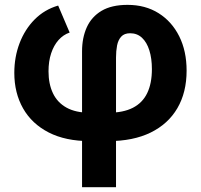

<svg xmlns="http://www.w3.org/2000/svg" viewBox="-20 -577 838 801"><path d="M322.3 204.1V-362.8Q322.3 -419.2 342 -463Q361.8 -506.8 403.6 -531.8Q445.5 -556.7 512.2 -556.7Q586.3 -556.7 641.6 -522Q696.9 -487.3 727.7 -425.6Q758.5 -363.9 758.5 -282.3Q758.5 -191.6 720 -125.7Q681.5 -59.8 608.5 -24Q535.5 11.7 431.7 11.7H354.9Q253.5 11.7 183.1 -24.4Q112.8 -60.5 76.2 -124.9Q39.7 -189.3 39.7 -273.1Q39.7 -339.2 61.7 -396.9Q83.7 -454.7 124.7 -496Q165.8 -537.3 222.6 -553.8L270.6 -441.2Q243.9 -432.1 224.2 -410Q204.4 -387.8 193.4 -354.6Q182.4 -321.4 182.4 -279.5Q182.4 -226.8 200.9 -188Q219.3 -149.2 257.5 -128Q295.8 -106.7 354.9 -106.7H431.7Q494.3 -106.7 534.6 -127.5Q574.9 -148.3 594.3 -188.9Q613.7 -229.4 613.7 -288.5Q613.7 -333.1 603.1 -366.8Q592.6 -400.5 572.4 -419.4Q552.2 -438.3 522.9 -438.3Q498.5 -438.3 485.7 -424.2Q472.9 -410.2 468.4 -387.2Q464 -364.3 464 -336.9V204.1Z"/></svg>

Font: Adwaita Sans
Style: Regular
Weight: 400
Designer: Rasmus Andersson
Foundry: rsms
Version: Version 4.001;git-9221beed3